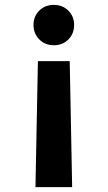

<svg xmlns="http://www.w3.org/2000/svg" viewBox="-20 -566 440 785"><path d="M135 -316H265L275 199H125ZM200 -546Q236 -546 259.5 -522.5Q283 -499 283 -464Q283 -428 259.5 -404.5Q236 -381 200 -381Q164 -381 140.5 -405Q117 -429 117 -464Q117 -499 140.5 -522.5Q164 -546 200 -546Z"/></svg>

Font: Evergrow Sans 
Style: ExtraBold
Weight: 800
Foundry: 10Web
Version: Version 1.000